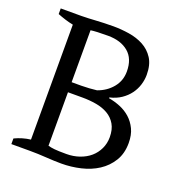

<svg xmlns="http://www.w3.org/2000/svg" viewBox="-129 -815 873 931"><g transform="rotate(20 307.5 -350.0)"><path d="M251 -382Q268 -382 291.5 -383.5Q315 -385 330 -387Q376 -403 405.5 -438.5Q435 -474 435 -522Q435 -588 395.5 -621Q356 -654 290 -654Q259 -654 237 -653Q215 -652 201 -650V-382ZM296 -46Q332 -46 363.5 -57Q395 -68 417.5 -87.5Q440 -107 453 -134.5Q466 -162 466 -194Q466 -234 450.5 -260.5Q435 -287 408.5 -302.5Q382 -318 347.5 -324Q313 -330 276 -330H201V-54Q215 -50 234.5 -48Q254 -46 296 -46ZM29 0V-29Q69 -48 111 -53V-646Q91 -650 70 -656.5Q49 -663 29 -671V-700H135Q154 -700 171.5 -701Q189 -702 208 -703Q227 -704 249 -705Q271 -706 299 -706Q339 -706 380.5 -699.5Q422 -693 455.5 -675Q489 -657 510 -624.5Q531 -592 531 -540Q531 -514 523 -488Q515 -462 498.5 -439.5Q482 -417 457 -400Q432 -383 398 -375V-371Q428 -366 457.5 -354Q487 -342 510 -321.5Q533 -301 547.5 -271Q562 -241 562 -199Q562 -145 538 -106Q514 -67 475.5 -42Q437 -17 388 -5.5Q339 6 289 6Q254 6 210 3Q166 0 125 0Z"/></g></svg>

Font: PTSerif
Style: Regular
Weight: 400
Designer: A.Korolkova, O.Umpeleva, V.Yefimov
Foundry: ParaType Ltd
Version: Version 1.000W OFL; ttfautohint (v1.2) -l 8 -r 50 -G 200 -x 